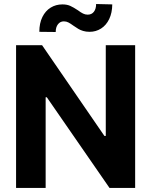

<svg xmlns="http://www.w3.org/2000/svg" viewBox="-20 -931 749 951"><path d="M649.4 0H522.5L211.9 -449.2H206.1V0H59.6V-707H188.5L497.1 -257.8H503.9V-707H649.4ZM289.1 -909.2Q311.5 -909.2 327.9 -901.9Q344.2 -894.5 366.2 -879.9Q380.4 -869.1 391.4 -863.8Q402.3 -858.4 414.1 -858.4Q434.1 -858.4 445.1 -872.8Q456.1 -887.2 456.1 -911.1L536.1 -909.2Q535.6 -867.2 520.8 -836.4Q505.9 -805.7 480.5 -789.6Q455.1 -773.4 423.8 -773.4Q405.8 -773.4 391.6 -777.8Q377.4 -782.2 368.2 -787.8Q358.9 -793.5 343.8 -803.7Q329.1 -814.5 318.8 -819.8Q308.6 -825.2 295.9 -825.2Q278.3 -825.2 267.1 -810.8Q255.9 -796.4 255.9 -772.5L174.8 -773.4Q174.8 -815.9 189.9 -846.7Q205.1 -877.4 231 -893.3Q256.8 -909.2 289.1 -909.2Z"/></svg>

Font: Pretendard JP
Style: Bold
Weight: 700
Designer: Base glyphs from Inter by Rasmus Andersson; Hangeul glyphs from Noto Sans CJK(Source Han Sans) by Jang Soo-young and Kan
Foundry: Kil Hyung-jin
Version: Version 1.309